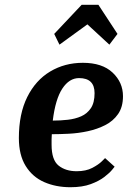

<svg xmlns="http://www.w3.org/2000/svg" viewBox="-20 -773 535 804"><path d="M472 -631 438 -586 346 -671 229 -586 207 -631 322 -753H392ZM460 -75Q460 -75 449.5 -62Q439 -49 417 -32Q395 -15 360 -2Q325 11 275 11Q214 11 165 -10.5Q116 -32 87.5 -78Q59 -124 59 -195Q59 -296 94 -366.5Q129 -437 190 -473.5Q251 -510 327 -510Q408 -510 451.5 -469Q495 -428 495 -370Q495 -325 474.5 -295.5Q454 -266 420.5 -249Q387 -232 347.5 -223.5Q308 -215 268.5 -213Q229 -211 197 -211Q196 -201 196 -189.5Q196 -178 196 -167Q196 -103 225.5 -79.5Q255 -56 301 -56Q340 -56 366.5 -70Q393 -84 406.5 -97.5Q420 -111 420 -111ZM311 -446Q270 -446 241 -402Q212 -358 201 -268Q233 -268 264 -271.5Q295 -275 320 -286Q345 -297 360.5 -320Q376 -343 376 -383Q376 -446 311 -446Z"/></svg>

Font: Arsenal SC
Style: Bold Italic
Weight: 700
Italic angle: -9.10001°
Designer: Andrij Shevchenko
Foundry: Stairsfor
Version: Version 2.001; ttfautohint (v1.8.4.7-5d5b)